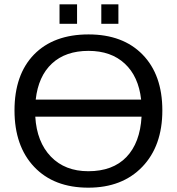

<svg xmlns="http://www.w3.org/2000/svg" viewBox="-20 -857 818 887"><path d="M388 10Q229 10 138 -86Q47 -182 47 -347Q47 -512 137 -605Q228 -698 389 -698Q548 -698 639 -604.5Q730 -511 730 -347Q730 -183 637.5 -86.5Q545 10 388 10ZM388 -66Q501 -66 564 -131.5Q627 -197 634 -318H143Q150 -201 215 -133.5Q280 -66 388 -66ZM389 -622Q283 -622 220 -563.5Q157 -505 145 -397H632Q620 -504 556.5 -563Q493 -622 389 -622ZM527 -747H448V-837H527ZM336 -747H255V-837H336Z"/></svg>

Font: Libra Sans
Style: Regular
Weight: 400
Foundry: Context Ltd
Version: Version 1.002